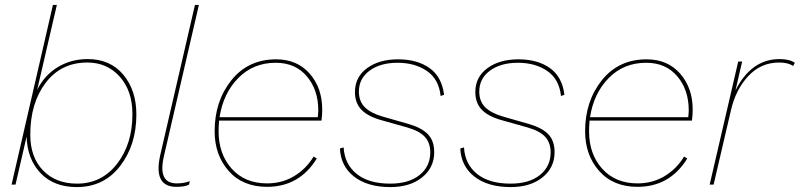

<svg xmlns="http://www.w3.org/2000/svg" viewBox="-20 -750 3249 780"><path d="M336 -510Q428 -510 481 -446.5Q534 -383 534 -285Q534 -161 468 -75.5Q402 10 292 10Q199 10 145 -46.5Q91 -103 88 -195L43 0H27L195 -730H211L131 -385Q161 -445 215 -477.5Q269 -510 336 -510ZM293 -4Q393 -4 455.5 -84.5Q518 -165 518 -286Q518 -381 466.5 -438.5Q415 -496 335 -496Q228 -496 165.5 -413.5Q103 -331 103 -203Q103 -111 155 -57.5Q207 -4 293 -4Z M696 9Q602 9 631 -120L772 -730H788L646 -116Q620 -5 698 -5Q728 -5 751 -14L748 0Q732 9 696 9Z M1286 -260H870Q868 -232 868 -217Q868 -124 921.5 -64.5Q975 -5 1065 -5Q1126 -5 1175 -34.5Q1224 -64 1254 -114L1267 -106Q1196 9 1065 9Q966 9 909 -55.5Q852 -120 852 -217Q852 -339 920 -424Q988 -509 1102 -509Q1187 -509 1238 -451Q1289 -393 1289 -305Q1289 -282 1286 -260ZM1100 -495Q1009 -495 948 -433Q887 -371 872 -274H1271Q1273 -292 1273 -302Q1273 -385 1226.5 -440Q1180 -495 1100 -495Z M1361 -147 1376 -151Q1380 -83 1429 -43.5Q1478 -4 1565 -4Q1641 -4 1684.5 -39Q1728 -74 1728 -131Q1728 -170 1706 -194Q1684 -218 1635 -232L1532 -261Q1476 -276 1449 -303.5Q1422 -331 1422 -376Q1422 -437 1471 -473Q1520 -509 1597 -509Q1675 -509 1725 -473.5Q1775 -438 1784 -365L1770 -360Q1763 -428 1714.5 -461.5Q1666 -495 1595 -495Q1525 -495 1481.5 -463Q1438 -431 1438 -378Q1438 -338 1462.5 -314Q1487 -290 1536 -276L1641 -246Q1695 -230 1719.5 -203.5Q1744 -177 1744 -132Q1744 -69 1695 -29.5Q1646 10 1566 10Q1473 10 1418.5 -32.5Q1364 -75 1361 -147Z M1850 -147 1865 -151Q1869 -83 1918 -43.5Q1967 -4 2054 -4Q2130 -4 2173.5 -39Q2217 -74 2217 -131Q2217 -170 2195 -194Q2173 -218 2124 -232L2021 -261Q1965 -276 1938 -303.5Q1911 -331 1911 -376Q1911 -437 1960 -473Q2009 -509 2086 -509Q2164 -509 2214 -473.5Q2264 -438 2273 -365L2259 -360Q2252 -428 2203.5 -461.5Q2155 -495 2084 -495Q2014 -495 1970.5 -463Q1927 -431 1927 -378Q1927 -338 1951.5 -314Q1976 -290 2025 -276L2130 -246Q2184 -230 2208.5 -203.5Q2233 -177 2233 -132Q2233 -69 2184 -29.5Q2135 10 2055 10Q1962 10 1907.5 -32.5Q1853 -75 1850 -147Z M2791 -260H2375Q2373 -232 2373 -217Q2373 -124 2426.5 -64.5Q2480 -5 2570 -5Q2631 -5 2680 -34.5Q2729 -64 2759 -114L2772 -106Q2701 9 2570 9Q2471 9 2414 -55.5Q2357 -120 2357 -217Q2357 -339 2425 -424Q2493 -509 2607 -509Q2692 -509 2743 -451Q2794 -393 2794 -305Q2794 -282 2791 -260ZM2605 -495Q2514 -495 2453 -433Q2392 -371 2377 -274H2776Q2778 -292 2778 -302Q2778 -385 2731.5 -440Q2685 -495 2605 -495Z M3147 -510Q3187 -510 3209 -495L3202 -482Q3182 -496 3145 -496Q3071 -496 3019.5 -440.5Q2968 -385 2949 -300L2879 0H2863L2979 -500H2995L2968 -383Q3032 -510 3147 -510Z"/></svg>

Font: Elaine Sans Thin
Style: Italic
Weight: 250
Italic angle: -13°
Designer: Wei Huang
Foundry: Wei Huang
Version: Version 2.001;December 24, 2019;FontCreator 12.0.0.2547 64-b